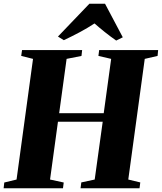

<svg xmlns="http://www.w3.org/2000/svg" viewBox="-34 -1012 870 1032"><path d="M-14.5 0 -11 -31 55 -47 143.5 -695.5 80 -711.5 84.5 -743H407.5L404 -711.5L324 -695.5L284 -403.5H523.5L563.5 -695.5L495 -711.5L499 -743H816L813 -711.5L744 -695.5L655.5 -47L720 -31.5L716 0H399L403 -31.5L475 -47L518 -357.5H277.5L235 -47L308.5 -31L304.5 0ZM277.5 -815.5 446.5 -992H530.5L626 -811.5L590.5 -794Q559 -816 529.2 -839.8Q499.5 -863.5 474 -886Q436 -861 392.8 -838Q349.5 -815 309 -796Z"/></svg>

Font: Merriweather 96pt Black
Style: Italic
Weight: 900
Italic angle: -7.8°
Version: Version 2.101